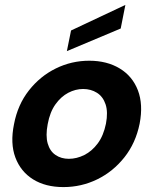

<svg xmlns="http://www.w3.org/2000/svg" viewBox="-20 -754 625 781"><path d="M238 7Q165 7 114.5 -24.5Q64 -56 42.5 -113.5Q21 -171 37 -249Q52 -328 97.5 -386Q143 -444 207 -475.5Q271 -507 343 -507Q415 -507 467 -475.5Q519 -444 541 -386.5Q563 -329 548 -251Q532 -172 486 -114Q440 -56 375.5 -24.5Q311 7 238 7ZM260 -108Q292 -108 323 -123.5Q354 -139 377.5 -170.5Q401 -202 411 -251Q420 -298 409.5 -329.5Q399 -361 374.5 -376.5Q350 -392 318 -392Q287 -392 257.5 -376.5Q228 -361 205.5 -329.5Q183 -298 174 -249Q165 -202 174 -170.5Q183 -139 206 -123.5Q229 -108 260 -108ZM490 -734 471 -638 252 -546 269 -630Z"/></svg>

Font: Albert Sans
Style: Bold Italic
Weight: 700
Italic angle: -11.25°
Designer: Andreas Rasmussen
Foundry: a.Foundry
Version: Version 1.025